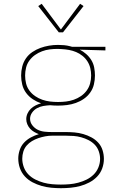

<svg xmlns="http://www.w3.org/2000/svg" viewBox="-20 -766 640 1009"><path d="M300 223Q275 223 249 220.5Q223 218 198.5 211Q174 204 151 192Q128 180 110.5 161Q93 142 84.5 117.5Q76 93 76 67Q76 45 83.5 22.5Q91 0 106.5 -16.5Q122 -33 142.5 -44Q163 -55 184 -61Q171 -66 159 -73Q147 -80 138 -90Q129 -100 123.5 -113Q118 -126 118 -140Q118 -155 124.5 -169.5Q131 -184 142 -194.5Q153 -205 167 -212Q181 -219 196 -223Q173 -231 152.5 -244.5Q132 -258 117.5 -277.5Q103 -297 97 -321Q91 -345 91 -369Q91 -393 97 -416.5Q103 -440 116.5 -459.5Q130 -479 150 -492.5Q170 -506 192 -514Q214 -522 237.5 -526Q261 -530 285 -530Q301 -530 317 -528.5Q333 -527 348 -523L359 -520H534V-501L399 -505Q417 -496 433 -482Q449 -468 460 -450Q471 -432 475 -411Q479 -390 479 -369Q479 -346 473.5 -322.5Q468 -299 454 -279.5Q440 -260 420.5 -246.5Q401 -233 378.5 -225Q356 -217 332.5 -214Q309 -211 285 -211Q275 -211 264 -211.5Q253 -212 243 -213Q225 -212 207.5 -209Q190 -206 174.5 -197.5Q159 -189 148.5 -174Q138 -159 138 -142Q138 -123 150 -107.5Q162 -92 178.5 -84Q195 -76 214 -74Q233 -72 252 -72Q254 -72 256.5 -72Q259 -72 262 -72Q265 -72 268 -72Q271 -72 274 -72H326Q349 -72 372 -70Q395 -68 417.5 -61.5Q440 -55 460.5 -44Q481 -33 496.5 -16Q512 1 519 23.5Q526 46 526 69Q526 95 517 119.5Q508 144 490 162.5Q472 181 449 193Q426 205 401.5 211.5Q377 218 351.5 220.5Q326 223 300 223ZM285 -230Q306 -230 327 -232.5Q348 -235 368 -242Q388 -249 405.5 -261Q423 -273 435.5 -290Q448 -307 453.5 -327.5Q459 -348 459 -369Q459 -389 454.5 -408Q450 -427 439.5 -443.5Q429 -460 413.5 -472.5Q398 -485 380 -492.5Q362 -500 343 -503.5Q324 -507 304 -508L285 -509Q285 -509 284.5 -509Q284 -509 283 -509Q262 -509 241.5 -506.5Q221 -504 201 -496.5Q181 -489 164 -477Q147 -465 134.5 -448Q122 -431 117 -410.5Q112 -390 112 -369Q112 -348 117 -327.5Q122 -307 134.5 -290Q147 -273 164.5 -261Q182 -249 202 -242Q222 -235 243 -232.5Q264 -230 285 -230ZM300 204Q323 204 346 202Q369 200 391.5 194Q414 188 434.5 178Q455 168 471.5 152Q488 136 497 114Q506 92 506 69Q506 49 499 29Q492 9 478 -5.5Q464 -20 445.5 -29.5Q427 -39 407 -44.5Q387 -50 367 -51.5Q347 -53 326 -53H273Q273 -53 273 -53Q273 -53 272 -53H271Q271 -53 271 -53Q271 -53 271 -53Q267 -53 262.5 -53Q258 -53 254 -53Q236 -53 217.5 -49.5Q199 -46 181.5 -40Q164 -34 148 -24.5Q132 -15 120 -1Q108 13 102.5 31Q97 49 97 68Q97 90 105 112Q113 134 129 150.5Q145 167 166 177.5Q187 188 209 194Q231 200 254 202Q277 204 300 204ZM289 -596 181 -734 199 -746 300 -611 401 -746 419 -734 311 -596Z"/></svg>

Font: Zed Sans Thin Extended
Style: Regular
Weight: 100
Width: 7
Designer: Belleve Invis
Foundry: Belleve Invis
Version: Version 1.0.0; ttfautohint (v1.8.4)